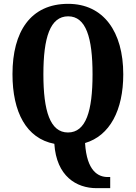

<svg xmlns="http://www.w3.org/2000/svg" viewBox="-20 -745 707 1000"><path d="M483 235H554V177H541C492 177 432 147 423 0C552 -38 622 -171 622 -358C622 -580 519 -725 335 -725C139 -725 45 -580 45 -359C45 -161 117 -24 263 4C274 173 378 235 483 235ZM334 -55C241 -55 206 -167 206 -358C206 -549 241 -660 335 -660C428 -660 462 -549 462 -358C462 -167 428 -55 334 -55Z"/></svg>

Font: Noto Serif Thai ExtraCondensed ExtraBold
Style: Regular
Weight: 800
Width: 2
Designer: Monotype Design Team
Foundry: Monotype Imaging Inc.
Version: Version 2.002